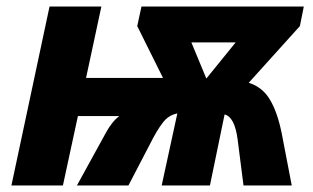

<svg xmlns="http://www.w3.org/2000/svg" viewBox="-20 -569 960 589"><path d="M15 0 132 -549H291L244 -330H480L401 -489L414 -549H912L900 -489L743 -315Q785 -302 808 -263.5Q831 -225 844 -161L875 0H727L709 -141Q700 -210 669 -218L624 0H476L524 -221Q502 -217 487 -201.5Q472 -186 451 -148L374 0H216L305 -162Q313 -177 323.5 -190.5Q334 -204 346 -213H219L173 0ZM613 -328 703 -439H567Z"/></svg>

Font: Noto Sans ExtraBold
Style: Italic
Weight: 800
Italic angle: -12°
Designer: Monotype Design Team
Foundry: Monotype Imaging Inc.
Version: Version 2.013; ttfautohint (v1.8.4.7-5d5b)